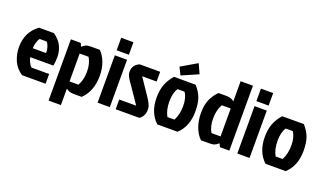

<svg xmlns="http://www.w3.org/2000/svg" viewBox="-81 -1261 3292 1946"><g transform="rotate(20 1564.5 -288.5)"><path d="M274 -406H199Q184 -388 174.5 -356Q165 -324 165 -294H308Q310 -324 300 -356.5Q290 -389 274 -406ZM410 -105V0H156Q86 -47 57.5 -116.5Q29 -186 29 -257Q29 -421 153 -511H315Q382 -462 406 -407Q430 -352 430 -296Q430 -240 421 -200H172Q175 -177 189.5 -147.5Q204 -118 221 -105Z M497 -511H604L619 -475Q641 -495 660.5 -503Q680 -511 719 -511H809Q851 -470 875 -405Q899 -340 899 -262Q899 -95 799 0H714Q661 0 630 -28V150H497ZM630 -105H726Q763 -168 763 -258Q763 -348 725 -406H630Z M971 0V-511H1103V0ZM971 -700H1103V-565H971Z M1239 -511H1460V-406H1304L1399 -265Q1463 -174 1470 -140Q1474 -124 1474 -107Q1474 -36 1421 0H1166V-105H1349L1242 -262Q1235 -273 1220.5 -293Q1206 -313 1198 -325.5Q1190 -338 1187 -344Q1184 -350 1179 -359.5Q1174 -369 1172 -376Q1168 -395 1168 -407Q1168 -480 1239 -511Z M1833 0H1615Q1515 -93 1515 -254Q1515 -335 1537.5 -395Q1560 -455 1609 -511H1843Q1895 -451 1914 -394.5Q1933 -338 1933 -254Q1933 -93 1833 0ZM1686 -105H1762Q1798 -175 1798 -264Q1798 -353 1761 -406H1686Q1650 -355 1650 -261.5Q1650 -168 1686 -105ZM1626 -627 1797 -727 1844 -624 1666 -546Z M2392 0H2291L2273 -36Q2251 -16 2231.5 -8Q2212 0 2173 0H2086Q2042 -42 2016.5 -110Q1991 -178 1991 -262.5Q1991 -347 2016.5 -406Q2042 -465 2089 -511H2175Q2228 -511 2259 -483V-700H2392ZM2259 -406H2163Q2126 -343 2126 -251.5Q2126 -160 2162 -105H2259Z M2478 0V-511H2610V0ZM2478 -700H2610V-565H2478Z M3000 0H2782Q2682 -93 2682 -254Q2682 -335 2704.5 -395Q2727 -455 2776 -511H3010Q3062 -451 3081 -394.5Q3100 -338 3100 -254Q3100 -93 3000 0ZM2853 -105H2929Q2965 -175 2965 -264Q2965 -353 2928 -406H2853Q2817 -355 2817 -261.5Q2817 -168 2853 -105Z"/></g></svg>

Font: Jockey One
Style: Regular
Weight: 400
Designer: TypeTogether
Foundry: TypeTogether
Version: Version 1.002